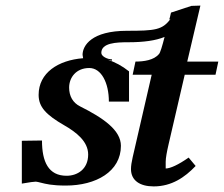

<svg xmlns="http://www.w3.org/2000/svg" viewBox="-20 -651 800 686"><path d="M275 -455C275 -453 276 -448 277 -443C188 -436 118 -391 118 -312C118 -269 144 -241 210 -203C251.9 -178.9 295 -146 295 -99C295 -46 256 -23 218 -23C153 -23 130 -73 130 -149L58 -148V5C85 0 104 -2 108 -2C111 -2 119 0 127 2C143 6 165 12 215 12C323 12 412 -38 412 -130C412 -186 348.8 -229.6 266 -271C240 -284 227 -308 227 -338C227 -374 252 -408 299 -408C342 -408 369 -355 369 -288H441V-396C416 -416 391 -429 364 -438L380 -434V-439C363 -439 342 -450 342 -462C342 -498 396 -500 437 -500C494 -500 536 -506 568 -519C560 -487 552 -461 548 -458C530 -436 494 -431 464 -431L454 -384H522L454 -89C450.1 -72 448 -58 448 -47C448 -6 480 15 529 15C593 15 640 -17 679 -58L654 -88C617 -62 588 -49 572 -49V-73C572 -86 576.2 -109 582 -134L640 -384H750L760 -431H649L696 -631L664 -630L591 -606L587 -589C586 -586 585 -583 585 -581L589 -583C560 -544 534 -541 434 -541C307 -541 275 -488 275 -455Z"/></svg>

Font: Linux Libertine O
Style: Bold Italic
Weight: 700
Italic angle: -11.5°
Designer: Philipp H. Poll
Foundry: Philipp H. Poll
Version: Version 4.1.0